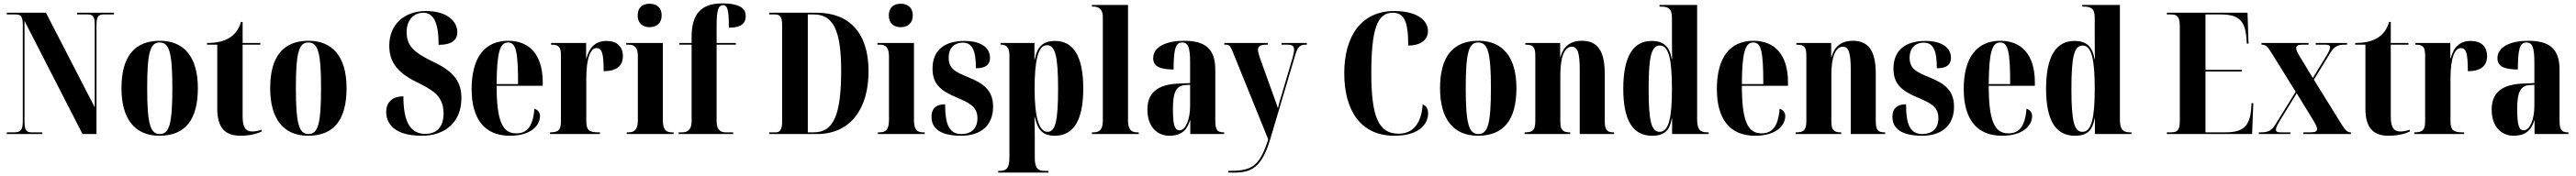

<svg xmlns="http://www.w3.org/2000/svg" viewBox="-20 -789 15139 1036"><path d="M20 0H228V-10H165C133 -10 124 -25 124 -76V-666L465 0H547V-638C547 -689 556 -704 589 -704H650V-714H433V-704H495C527 -704 537 -690 537 -642V-157L250 -714H20V-704H71C104 -704 114 -690 114 -642V-76C114 -25 102 -10 64 -10H20Z M917 10C1066 10 1143 -81 1143 -270C1143 -457 1059 -549 920 -549C771 -549 694 -457 694 -270C694 -82 778 10 917 10ZM919 0C864 0 845 -59 845 -270C845 -481 863 -539 918 -539C975 -539 993 -481 993 -270C993 -59 975 0 919 0Z M1393 10C1455 10 1498 -5 1518 -15V-25C1495 -18 1477 -15 1462 -15C1423 -15 1406 -41 1406 -105V-526H1510V-536H1406V-660H1396C1384 -616 1360 -584 1323 -563C1291 -545 1249 -536 1197 -536V-526H1257V-148C1257 -31 1309 10 1393 10Z M1791 10C1940 10 2017 -81 2017 -270C2017 -457 1933 -549 1794 -549C1645 -549 1568 -457 1568 -270C1568 -82 1652 10 1791 10ZM1793 0C1738 0 1719 -59 1719 -270C1719 -481 1737 -539 1792 -539C1849 -539 1867 -481 1867 -270C1867 -59 1849 0 1793 0Z M2459 10C2601 10 2692 -74 2692 -211C2692 -302 2653 -365 2531 -423C2413 -479 2370 -519 2370 -599C2370 -681 2421 -714 2467 -714C2529 -714 2558 -656 2558 -525C2640 -525 2668 -557 2668 -599C2668 -661 2612 -724 2483 -724C2361 -724 2268 -649 2268 -521C2268 -434 2305 -367 2425 -308C2516 -262 2587 -229 2587 -122C2587 -43 2549 -1 2480 -1C2390 -1 2351 -74 2351 -222C2299 -222 2250 -198 2250 -130C2250 -70 2288 10 2459 10Z M2977 10C3104 10 3154 -53 3154 -106C3154 -128 3140 -143 3121 -149C3112 -36 3072 -4 3014 -4C2934 -4 2899 -75 2899 -284H3170V-306C3170 -464 3094 -549 2967 -549C2831 -549 2752 -453 2752 -265C2752 -91 2826 10 2977 10ZM2899 -294C2900 -486 2920 -539 2966 -539C3013 -539 3025 -486 3025 -294Z M3213 0H3506V-10H3496C3441 -10 3426 -25 3426 -76V-327C3426 -453 3453 -506 3486 -506C3519 -506 3528 -473 3528 -370C3604 -370 3641 -401 3641 -459C3641 -515 3606 -548 3545 -548C3481 -548 3445 -512 3427 -446H3425V-536H3219V-526H3221C3265 -526 3277 -512 3277 -463V-76C3277 -25 3263 -10 3215 -10H3213Z M3798 -629C3837 -629 3869 -651 3869 -698C3869 -747 3837 -767 3798 -767C3759 -767 3728 -747 3728 -698C3728 -651 3759 -629 3798 -629ZM3664 0H3939V-10H3930C3896 -10 3876 -24 3876 -81V-536H3661V-526H3675C3708 -526 3729 -512 3729 -458V-83C3729 -25 3709 -10 3674 -10H3664Z M3969 0H4289V-10H4246C4223 -10 4192 -17 4192 -75V-526H4305V-536H4192V-636C4192 -729 4202 -759 4230 -759C4257 -759 4264 -726 4264 -626C4345 -626 4363 -658 4363 -695C4363 -732 4339 -769 4224 -769C4093 -769 4045 -697 4045 -572V-536H3973V-526H4045V-75C4045 -17 4011 -10 3992 -10H3969Z M4501 0H4781C4981 0 5085 -151 5085 -370C5085 -597 4970 -714 4781 -714H4501V-704H4536C4563 -704 4577 -690 4577 -644V-72C4577 -30 4565 -10 4542 -10H4501ZM4728 -10V-704H4763C4879 -704 4924 -607 4924 -372C4924 -112 4879 -10 4763 -10Z M5274 -629C5313 -629 5345 -651 5345 -698C5345 -747 5313 -767 5274 -767C5235 -767 5204 -747 5204 -698C5204 -651 5235 -629 5274 -629ZM5140 0H5415V-10H5406C5372 -10 5352 -24 5352 -81V-536H5137V-526H5151C5184 -526 5205 -512 5205 -458V-83C5205 -25 5185 -10 5150 -10H5140Z M5629 10C5753 10 5817 -58 5817 -161C5817 -260 5757 -299 5672 -334C5595 -365 5556 -385 5556 -449C5556 -515 5599 -538 5638 -538C5693 -538 5716 -496 5716 -387C5774 -387 5799 -409 5799 -449C5799 -501 5756 -548 5648 -548C5535 -548 5461 -496 5461 -385C5461 -293 5511 -253 5608 -213C5677 -183 5725 -162 5725 -93C5725 -30 5686 0 5631 0C5562 0 5535 -50 5535 -175C5491 -175 5455 -158 5455 -101C5455 -42 5495 10 5629 10Z M5847 227H6142V217H6122C6079 217 6062 201 6062 138V40C6062 -7 6062 -53 6060 -100H6062C6079 -27 6106 10 6180 10C6286 10 6347 -75 6347 -268C6347 -461 6287 -548 6182 -548C6111 -548 6076 -515 6062 -439H6060V-536H5861V-526H5864C5886 -526 5913 -519 5913 -464V138C5913 201 5896 217 5852 217H5847ZM6137 -13C6087 -13 6061 -99 6061 -266C6061 -431 6081 -523 6133 -523C6182 -523 6199 -459 6199 -266C6199 -76 6183 -13 6137 -13Z M6398 0H6673V-10H6666C6630 -10 6610 -24 6610 -81V-760H6398V-750H6409C6427 -750 6462 -743 6462 -689V-81C6462 -24 6442 -10 6407 -10H6398Z M6854 10C6913 10 6955 -14 6974 -80H6976V0H7175V-10H7172C7134 -10 7123 -25 7123 -81V-379C7123 -504 7061 -549 6939 -549C6840 -549 6758 -516 6758 -446C6758 -399 6797 -380 6878 -380C6878 -501 6890 -539 6928 -539C6963 -539 6975 -511 6975 -422V-300L6907 -297C6784 -292 6724 -243 6724 -144C6724 -42 6782 10 6854 10ZM6913 -22C6886 -22 6874 -46 6874 -150C6874 -245 6893 -284 6945 -288L6975 -290V-164C6975 -88 6949 -22 6913 -22Z M7199 227H7230C7332 227 7395 202 7446 30L7592 -462C7607 -513 7618 -526 7656 -526H7661V-536H7512V-526H7546C7576 -526 7586 -518 7586 -497C7586 -486 7583 -470 7578 -451L7514 -234C7505 -207 7498 -181 7491 -152C7484 -174 7474 -201 7461 -238L7387 -443C7380 -463 7374 -482 7374 -496C7374 -516 7386 -526 7423 -526H7432V-536H7176V-526H7187C7207 -526 7213 -515 7228 -478L7434 31C7382 198 7331 217 7199 217Z M8175 10C8333 10 8374 -68 8374 -123C8374 -138 8369 -166 8342 -174C8334 -65 8288 -2 8200 -2C8083 -2 8040 -101 8040 -358C8040 -615 8074 -714 8166 -714C8233 -714 8257 -663 8257 -521C8335 -521 8373 -558 8373 -606C8373 -671 8307 -724 8174 -724C7981 -724 7881 -576 7881 -358C7881 -137 7979 10 8175 10Z M8667 10C8816 10 8893 -81 8893 -270C8893 -457 8809 -549 8670 -549C8521 -549 8444 -457 8444 -270C8444 -82 8528 10 8667 10ZM8669 0C8614 0 8595 -59 8595 -270C8595 -481 8613 -539 8668 -539C8725 -539 8743 -481 8743 -270C8743 -59 8725 0 8669 0Z M8941 0H9209V-10H9206C9164 -10 9151 -25 9151 -76V-350C9151 -459 9178 -514 9218 -514C9253 -514 9265 -479 9265 -376V0H9467V-10H9463C9423 -10 9412 -26 9412 -80V-357C9412 -492 9367 -549 9278 -549C9206 -549 9168 -512 9152 -454H9150V-536H8945V-526H8949C8991 -526 9004 -512 9004 -461V-79C9004 -25 8991 -10 8945 -10H8941Z M9690 10C9767 10 9794 -25 9806 -91H9808V0H10023V-10H10015C9973 -10 9955 -26 9955 -88V-760H9734V-750H9742C9780 -750 9807 -743 9807 -686V-583C9807 -544 9807 -502 9808 -441H9806C9793 -516 9758 -548 9687 -548C9583 -548 9521 -462 9521 -267C9521 -73 9582 10 9690 10ZM9735 -13C9687 -13 9670 -72 9670 -264C9670 -460 9687 -521 9736 -521C9791 -521 9807 -431 9807 -265C9807 -98 9789 -13 9735 -13Z M10296 10C10423 10 10473 -53 10473 -106C10473 -128 10459 -143 10440 -149C10431 -36 10391 -4 10333 -4C10253 -4 10218 -75 10218 -284H10489V-306C10489 -464 10413 -549 10286 -549C10150 -549 10071 -453 10071 -265C10071 -91 10145 10 10296 10ZM10218 -294C10219 -486 10239 -539 10285 -539C10332 -539 10344 -486 10344 -294Z M10534 0H10802V-10H10799C10757 -10 10744 -25 10744 -76V-350C10744 -459 10771 -514 10811 -514C10846 -514 10858 -479 10858 -376V0H11060V-10H11056C11016 -10 11005 -26 11005 -80V-357C11005 -492 10960 -549 10871 -549C10799 -549 10761 -512 10745 -454H10743V-536H10538V-526H10542C10584 -526 10597 -512 10597 -461V-79C10597 -25 10584 -10 10538 -10H10534Z M11277 10C11401 10 11465 -58 11465 -161C11465 -260 11405 -299 11320 -334C11243 -365 11204 -385 11204 -449C11204 -515 11247 -538 11286 -538C11341 -538 11364 -496 11364 -387C11422 -387 11447 -409 11447 -449C11447 -501 11404 -548 11296 -548C11183 -548 11109 -496 11109 -385C11109 -293 11159 -253 11256 -213C11325 -183 11373 -162 11373 -93C11373 -30 11334 0 11279 0C11210 0 11183 -50 11183 -175C11139 -175 11103 -158 11103 -101C11103 -42 11143 10 11277 10Z M11747 10C11874 10 11924 -53 11924 -106C11924 -128 11910 -143 11891 -149C11882 -36 11842 -4 11784 -4C11704 -4 11669 -75 11669 -284H11940V-306C11940 -464 11864 -549 11737 -549C11601 -549 11522 -453 11522 -265C11522 -91 11596 10 11747 10ZM11669 -294C11670 -486 11690 -539 11736 -539C11783 -539 11795 -486 11795 -294Z M12175 10C12252 10 12279 -25 12291 -91H12293V0H12508V-10H12500C12458 -10 12440 -26 12440 -88V-760H12219V-750H12227C12265 -750 12292 -743 12292 -686V-583C12292 -544 12292 -502 12293 -441H12291C12278 -516 12243 -548 12172 -548C12068 -548 12006 -462 12006 -267C12006 -73 12067 10 12175 10ZM12220 -13C12172 -13 12155 -72 12155 -264C12155 -460 12172 -521 12221 -521C12276 -521 12292 -431 12292 -265C12292 -98 12274 -13 12220 -13Z M12716 0H13217L13224 -182H13214L13211 -143C13202 -45 13162 -10 13061 -10H12943V-368H13156V-378H12943V-704H13033C13135 -704 13175 -669 13183 -570L13186 -532H13196L13190 -714H12716V-704H12740C12772 -704 12792 -696 12792 -636V-73C12792 -17 12771 -10 12740 -10H12716Z M13257 0H13442V-10H13384C13365 -10 13357 -14 13357 -26C13357 -37 13365 -54 13381 -80L13479 -240L13574 -85C13590 -59 13599 -41 13599 -30C13599 -15 13587 -10 13560 -10H13518V0H13798V-10H13796C13778 -10 13766 -20 13743 -57L13580 -320L13675 -475C13699 -515 13719 -526 13763 -526H13775V-536H13591V-526H13647C13667 -526 13675 -522 13675 -510C13675 -499 13667 -482 13651 -456L13574 -330L13500 -452C13484 -477 13476 -495 13476 -506C13476 -520 13487 -526 13514 -526H13549V-536H13272V-526H13274C13296 -526 13308 -515 13331 -478L13473 -249L13357 -61C13333 -21 13313 -10 13270 -10H13257Z M14019 10C14081 10 14124 -5 14144 -15V-25C14121 -18 14103 -15 14088 -15C14049 -15 14032 -41 14032 -105V-526H14136V-536H14032V-660H14022C14010 -616 13986 -584 13949 -563C13917 -545 13875 -536 13823 -536V-526H13883V-148C13883 -31 13935 10 14019 10Z M14170 0H14463V-10H14453C14398 -10 14383 -25 14383 -76V-327C14383 -453 14410 -506 14443 -506C14476 -506 14485 -473 14485 -370C14561 -370 14598 -401 14598 -459C14598 -515 14563 -548 14502 -548C14438 -548 14402 -512 14384 -446H14382V-536H14176V-526H14178C14222 -526 14234 -512 14234 -463V-76C14234 -25 14220 -10 14172 -10H14170Z M14755 10C14814 10 14856 -14 14875 -80H14877V0H15076V-10H15073C15035 -10 15024 -25 15024 -81V-379C15024 -504 14962 -549 14840 -549C14741 -549 14659 -516 14659 -446C14659 -399 14698 -380 14779 -380C14779 -501 14791 -539 14829 -539C14864 -539 14876 -511 14876 -422V-300L14808 -297C14685 -292 14625 -243 14625 -144C14625 -42 14683 10 14755 10ZM14814 -22C14787 -22 14775 -46 14775 -150C14775 -245 14794 -284 14846 -288L14876 -290V-164C14876 -88 14850 -22 14814 -22Z"/></svg>

Font: Noto Serif Display Condensed Extra
Style: Regular
Weight: 800
Width: 3
Designer: Monotype Design Team
Foundry: Monotype Imaging Inc.
Version: Version 1.900